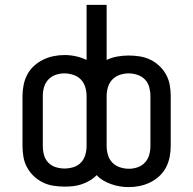

<svg xmlns="http://www.w3.org/2000/svg" viewBox="-20 -755 790 785"><path d="M506 10Q488 10 470 7Q452 4 435 -2Q418 -8 402.5 -17Q387 -26 375 -39Q363 -26 347.5 -17Q332 -8 315 -2Q298 4 280 6Q262 8 244 8Q222 8 199 4.5Q176 1 155.5 -9Q135 -19 118.5 -34.5Q102 -50 91 -70Q80 -90 76 -112.5Q72 -135 72 -158V-363Q72 -385 76.5 -407.5Q81 -430 91.5 -450Q102 -470 119 -485.5Q136 -501 156.5 -511Q177 -521 199.5 -525.5Q222 -530 244 -530Q267 -530 290 -525Q313 -520 334 -510V-735H416V-510Q437 -520 460 -524Q483 -528 506 -528Q528 -528 551 -524.5Q574 -521 594.5 -511Q615 -501 631.5 -485.5Q648 -470 659 -450Q670 -430 674 -407.5Q678 -385 678 -363V-158Q678 -135 673.5 -112.5Q669 -90 658.5 -70Q648 -50 631 -34.5Q614 -19 593.5 -9Q573 1 550.5 5.5Q528 10 506 10ZM244 -66Q262 -66 280 -71.5Q298 -77 310.5 -90Q323 -103 328.5 -121Q334 -139 334 -158V-363Q334 -381 328.5 -399Q323 -417 310.5 -430Q298 -443 279.5 -449Q261 -455 243 -455Q225 -455 207.5 -449Q190 -443 177.5 -429.5Q165 -416 160 -398.5Q155 -381 155 -363V-158Q155 -139 160 -121Q165 -103 177.5 -90Q190 -77 208 -71.5Q226 -66 244 -66ZM507 -65Q525 -65 542.5 -71Q560 -77 572.5 -90.5Q585 -104 590 -121.5Q595 -139 595 -158V-363Q595 -381 590 -399Q585 -417 572.5 -430Q560 -443 542 -449Q524 -455 506 -455Q488 -455 470 -449Q452 -443 439.5 -430Q427 -417 421.5 -399Q416 -381 416 -363V-158Q416 -139 421.5 -121Q427 -103 439.5 -90Q452 -77 470.5 -71Q489 -65 507 -65Z"/></svg>

Font: Zed Sans Extended
Style: Regular
Weight: 400
Width: 7
Designer: Belleve Invis
Foundry: Belleve Invis
Version: Version 1.0.0; ttfautohint (v1.8.4)